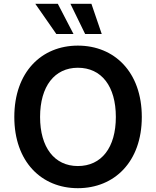

<svg xmlns="http://www.w3.org/2000/svg" viewBox="-20 -976 817 1006"><path d="M388 10C579 10 723 -128 723 -363C723 -599 579 -737 388 -737C197 -737 55 -598 55 -363C55 -129 197 10 388 10ZM165 -956 275 -798H365L283 -956ZM190 -363C190 -524 266 -621 388 -621C512 -621 587 -524 587 -363C587 -203 512 -106 388 -106C265 -106 190 -204 190 -363ZM349 -956 426 -798H513L459 -956Z"/></svg>

Font: Wafeq Semi Bold
Style: Regular
Weight: 600
Designer: Rasmus Andersson & Azza Alameddine
Foundry: Google & TypeTogether
Version: Version 3.000;January 28, 2025;FontCreator 15.0.0.3014 64-bi